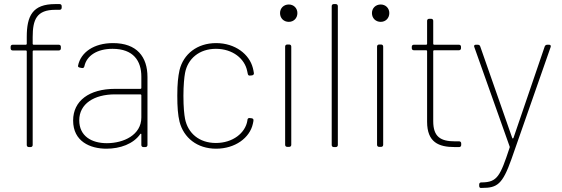

<svg xmlns="http://www.w3.org/2000/svg" viewBox="-20 -720 2753 940"><path d="M251 -672H272C278 -672 282 -676 282 -682V-690C282 -696 278 -700 272 -700H250C139 -700 111 -642 111 -539V-505C111 -503 109 -501 107 -501H42C36 -501 32 -497 32 -491V-483C32 -477 36 -473 42 -473H107C109 -473 111 -471 111 -469V-10C111 -4 115 0 121 0H130C136 0 140 -4 140 -10V-469C140 -471 142 -473 144 -473H268C274 -473 278 -477 278 -483V-491C278 -497 274 -501 268 -501H144C142 -501 140 -503 140 -505V-538C140 -624 159 -672 251 -672Z M533 -509C440 -509 375 -464 362 -398C361 -393 365 -390 371 -389L381 -387C387 -386 391 -388 393 -395C404 -448 456 -481 531 -481C633 -481 672 -422 672 -345V-289C672 -287 670 -285 668 -285H544C416 -285 338 -226 338 -130C338 -27 422 8 501 8C568 8 633 -15 667 -64C670 -67 672 -65 672 -62V-10C672 -4 676 0 682 0H692C698 0 702 -4 702 -10V-343C702 -442 650 -509 533 -509ZM503 -19C428 -19 368 -54 368 -131C368 -212 441 -258 543 -258H668C670 -258 672 -256 672 -254V-145C672 -59 585 -19 503 -19Z M1038 8C1131 8 1203 -45 1218 -114C1220 -122 1221 -128 1221 -132C1221 -138 1217 -140 1212 -141L1203 -142C1198 -143 1194 -141 1192 -136C1192 -134 1191 -131 1191 -130C1191 -130 1191 -130 1191 -129C1181 -69 1120 -20 1037 -20C955 -20 900 -68 886 -138C882 -159 878 -195 878 -251C878 -301 882 -342 886 -363C899 -432 955 -481 1037 -481C1120 -481 1178 -432 1190 -373L1193 -359C1194 -353 1197 -350 1202 -350C1203 -350 1203 -350 1204 -350L1214 -351C1219 -352 1223 -355 1223 -360C1223 -361 1223 -361 1223 -362C1222 -370 1220 -379 1218 -387C1201 -454 1132 -509 1038 -509C945 -509 878 -455 859 -377C852 -345 848 -310 848 -252C848 -196 851 -157 859 -124C879 -46 945 8 1038 8Z M1394 -613C1418 -613 1436 -631 1436 -656C1436 -680 1418 -698 1394 -698C1369 -698 1351 -680 1351 -656C1351 -631 1369 -613 1394 -613ZM1386 -1H1396C1402 -1 1406 -5 1406 -11V-492C1406 -498 1402 -502 1396 -502H1386C1380 -502 1376 -498 1376 -492V-11C1376 -5 1380 -1 1386 -1Z M1614 0H1624C1630 0 1634 -4 1634 -10V-690C1634 -696 1630 -700 1624 -700H1614C1608 -700 1604 -696 1604 -690V-10C1604 -4 1608 0 1614 0Z M1844 -613C1868 -613 1886 -631 1886 -656C1886 -680 1868 -698 1844 -698C1819 -698 1801 -680 1801 -656C1801 -631 1819 -613 1844 -613ZM1836 -1H1846C1852 -1 1856 -5 1856 -11V-492C1856 -498 1852 -502 1846 -502H1836C1830 -502 1826 -498 1826 -492V-11C1826 -5 1830 -1 1836 -1Z M2208 -28C2137 -28 2101 -50 2101 -127V-470C2101 -472 2103 -474 2105 -474H2227C2233 -474 2237 -478 2237 -484V-491C2237 -497 2233 -501 2227 -501H2105C2103 -501 2101 -503 2101 -505V-618C2101 -624 2097 -628 2091 -628H2081C2075 -628 2071 -624 2071 -618V-505C2071 -503 2069 -501 2067 -501H2006C2000 -501 1996 -497 1996 -491V-484C1996 -478 2000 -474 2006 -474H2067C2069 -474 2071 -472 2071 -470V-124C2071 -23 2128 0 2206 0H2228C2234 0 2238 -4 2238 -10V-18C2238 -24 2234 -28 2228 -28Z M2333 200H2340C2414 200 2440 183 2484 59L2676 -490C2678 -497 2675 -501 2668 -501H2659C2654 -501 2649 -498 2647 -493L2494 -45C2493 -42 2489 -41 2488 -44L2331 -493C2329 -499 2324 -501 2319 -501H2310C2304 -501 2301 -498 2301 -494C2301 -493 2302 -491 2302 -490L2475 -3C2476 -2 2476 1 2475 3C2429 142 2415 172 2340 173H2336C2330 173 2326 177 2326 183V190C2326 196 2329 200 2333 200Z"/></svg>

Font: Barlow Thin
Style: Regular
Weight: 250
Designer: Jeremy Tribby
Foundry: Tribby Type
Version: Version 1.422;hotconv 1.0.109;makeotfexe 2.5.65596